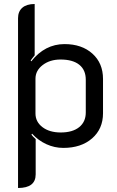

<svg xmlns="http://www.w3.org/2000/svg" viewBox="-20 -729 584 958"><path d="M70 -638Q70 -672 91.5 -690.5Q113 -709 153 -709V-453Q138 -435 133 -427L136 -423Q204 -509 302 -509Q388 -509 441 -461.5Q494 -414 494 -335V-164Q494 -86 439.5 -38.5Q385 9 296 9Q252 9 211.5 -9.5Q171 -28 140 -62L137 -57Q143 -48 158 -35V141Q158 209 70 209ZM408 -168V-331Q408 -380 375.5 -406Q343 -432 282 -432Q229 -432 193 -404.5Q157 -377 157 -336V-163Q157 -121 192 -94.5Q227 -68 283 -68Q342 -68 375 -94.5Q408 -121 408 -168Z"/></svg>

Font: K2D
Style: Regular
Weight: 400
Version: Version 1.000; ttfautohint (v1.6)